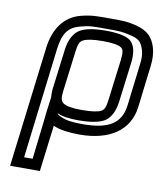

<svg xmlns="http://www.w3.org/2000/svg" viewBox="-84 -587 755 889"><g transform="rotate(10 293.5 -143.0)"><path d="M191 15C193 16 195 17 197 18C223 29 264 35 315 35C456 35 547 -26 561 -137L585 -336C589 -368 587 -398 580 -421C566 -467 541 -493 490 -507C441 -520 417 -519 358 -519C299 -519 275 -520 224 -507C148 -487 105 -423 94 -336L27 208L24 233H49H139H164L167 208L184 71C186 61 188 38 191 15ZM420 -149C416 -112 409 -99 397 -92C380 -83 352 -79 305 -79C259 -79 233 -84 218 -94C206 -102 202 -116 206 -149L230 -339C234 -375 241 -389 254 -396C271 -405 299 -410 346 -410C394 -410 420 -405 434 -396C445 -389 448 -375 444 -339L420 -149ZM470 -149 494 -339C499 -384 490 -423 465 -439C444 -453 404 -460 352 -460C301 -460 259 -453 234 -439C204 -423 185 -384 180 -339L156 -149C155 -136 155 -124 156 -112L147 -44C145 -23 137 50 134 71L121 183H81L144 -336C153 -410 176 -444 231 -458C275 -470 292 -469 352 -469C411 -469 429 -469 472 -458C510 -448 520 -437 532 -401C537 -383 539 -363 535 -336L511 -137C500 -52 446 -15 321 -15C274 -15 243 -19 222 -29C205 -36 200 -40 198 -45C221 -34 256 -29 299 -29C350 -29 391 -36 416 -49C446 -64 465 -103 470 -149Z"/></g></svg>

Font: Gamestation Text Outline
Style: Italic
Weight: 400
Designer: Jonas Hecksher
Foundry: Jonas Hecksher, Playtypeª, e-types AS
Version: Version 1.003